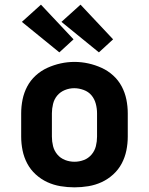

<svg xmlns="http://www.w3.org/2000/svg" viewBox="-20 -797 640 825"><path d="M300 8Q270 8 240 3Q210 -2 183 -14.5Q156 -27 133.5 -47.5Q111 -68 97 -94.5Q83 -121 77 -150.5Q71 -180 71 -210V-310Q71 -340 77 -369.5Q83 -399 97 -425.5Q111 -452 133.5 -472.5Q156 -493 183.5 -505.5Q211 -518 240.5 -524.5Q270 -531 300 -531Q330 -531 359.5 -524.5Q389 -518 416.5 -505.5Q444 -493 466.5 -472.5Q489 -452 503 -425.5Q517 -399 523 -369.5Q529 -340 529 -310V-210Q529 -180 523 -150.5Q517 -121 503 -94.5Q489 -68 466.5 -47.5Q444 -27 417 -14.5Q390 -2 360 3Q330 8 300 8ZM300 -102Q321 -102 340.5 -109.5Q360 -117 373.5 -133Q387 -149 392 -169Q397 -189 397 -210V-310Q397 -331 391.5 -351.5Q386 -372 373 -387.5Q360 -403 339.5 -410.5Q319 -418 299 -418Q278 -418 258.5 -410Q239 -402 226 -386.5Q213 -371 208 -350.5Q203 -330 203 -310V-210Q203 -189 208 -169Q213 -149 226.5 -133Q240 -117 259.5 -109.5Q279 -102 300 -102ZM405 -572 244 -703 326 -777 466 -628ZM235 -572 74 -703 156 -777 296 -628Z"/></svg>

Font: Iosevka Custom XBdEx
Style: Regular
Weight: 800
Width: 7
Monospace: yes
Designer: Belleve Invis
Foundry: Belleve Invis
Version: Version 11.2.4; ttfautohint (v1.8.4)